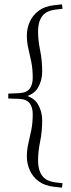

<svg xmlns="http://www.w3.org/2000/svg" viewBox="-20 -729 328 883"><path d="M18 -276V-298.5L66 -300.5Q101.5 -302 116 -320.5Q130.5 -339 130.5 -371Q130.5 -412 123.8 -444.8Q117 -477.5 110.2 -506.5Q103.5 -535.5 103.5 -565Q103.5 -599 117 -629Q130.5 -659 158.2 -679.8Q186 -700.5 229 -705L265 -709L267.5 -688.5L236.5 -685Q191.5 -679.5 173.2 -653.5Q155 -627.5 155 -585.5Q155 -543.5 164.5 -497.8Q174 -452 174 -398.5Q174 -359 154 -325Q134 -291 83.5 -281.5V-293.5Q134 -284 154 -250Q174 -216 174 -176.5Q174 -123.5 164.5 -77.5Q155 -31.5 155 10.5Q155 52 173.2 78.2Q191.5 104.5 236.5 110L267.5 113.5L265 134L229 130Q186 125.5 158.2 105Q130.5 84.5 117 54Q103.5 23.5 103.5 -10Q103.5 -39.5 110.2 -68.5Q117 -97.5 123.8 -130.2Q130.5 -163 130.5 -204Q130.5 -236 116 -254.5Q101.5 -273 66 -274.5Z"/></svg>

Font: Newsreader 24pt Light
Style: Regular
Weight: 300
Designer: Hugues Gentile
Foundry: Production Type
Version: Version 1.003